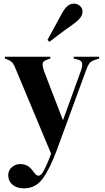

<svg xmlns="http://www.w3.org/2000/svg" viewBox="-20 -792 576 1052"><path d="M112 240Q72 240 48.5 220Q25 200 25 169Q25 141 45 124Q65 107 90 107Q115 107 132 117.5Q149 128 162 148L169 156Q191 186 213 155Q222 140 233.5 115.5Q245 91 260 50L66 -414Q59 -433 51 -444.5Q43 -456 25 -464L7 -471V-481H256V-472L236 -464Q214 -457 213.5 -441.5Q213 -426 221 -403L325 -133L424 -406Q432 -429 430 -444.5Q428 -460 405 -466L384 -471V-481H523V-471L501 -464Q478 -457 469 -444Q460 -431 452 -408L291 31Q252 136 213 188Q174 240 112 240ZM240 -573Q254 -599 272 -631.5Q290 -664 315 -711Q332 -743 348 -757.5Q364 -772 385 -772Q404 -772 418 -759.5Q432 -747 432 -729Q432 -710 419 -693.5Q406 -677 375 -655Q332 -625 303 -602.5Q274 -580 251 -563Z"/></svg>

Font: DeepMind Serif Display
Style: Regular
Weight: 400
Designer: Frank Grießhammer / Modifications: Colophon Foundry
Foundry: Colophon Foundry
Version: Version 5.003; ttfautohint (v1.8.2)